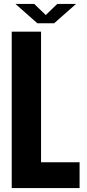

<svg xmlns="http://www.w3.org/2000/svg" viewBox="-20 -962 447 982"><path d="M40 0V-800H190V-132H387V0ZM59 -942H155L214 -885L273 -942H369L257 -843H171Z"/></svg>

Font: Big Shoulders Display Black
Style: Regular
Weight: 900
Designer: Patric King
Foundry: XO Type Co
Version: Version 1.000; ttfautohint (v1.8.2)